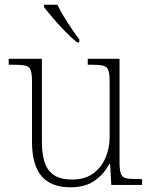

<svg xmlns="http://www.w3.org/2000/svg" viewBox="-20 -786 645 816"><path d="M279 10Q197 10 156.5 -37.5Q116 -85 116 -184V-439Q116 -472 110.5 -487.5Q105 -503 88 -507Q71 -511 38 -511H17V-536H158V-183Q158 -136 168.5 -100Q179 -64 207 -43.5Q235 -23 287 -23Q340 -23 375 -48Q410 -73 428 -114.5Q446 -156 446 -205V-438Q446 -472 440.5 -487.5Q435 -503 418 -507Q401 -511 368 -511H353V-536H488V-97Q488 -64 493.5 -48.5Q499 -33 514 -29Q529 -25 558 -25H584V0H453L448 -89H444Q422 -46 382 -18Q342 10 279 10ZM307 -606Q285 -624 257 -652.5Q229 -681 204.5 -710Q180 -739 167 -756V-766H224Q234 -744 250.5 -717Q267 -690 284.5 -664Q302 -638 317 -619V-606Z"/></svg>

Font: Noto Serif ExtraLight
Style: Regular
Weight: 200
Designer: Monotype Design Team
Foundry: Monotype Imaging Inc.
Version: Version 2.015; ttfautohint (v1.8.4.7-5d5b)